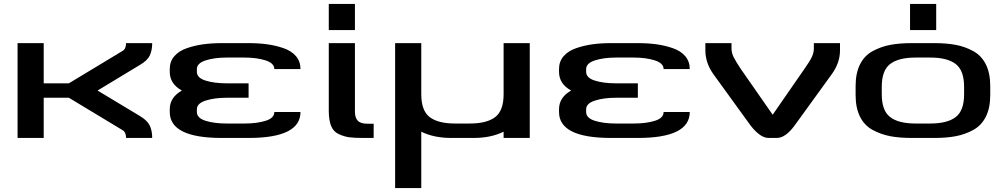

<svg xmlns="http://www.w3.org/2000/svg" viewBox="-20 -707 5155 984"><path d="M696 -113Q735 -90 747.5 -63.5Q760 -37 760 0H626Q626 -30 608 -40L333 -206H204V0H70V-486H204V-280H333L608 -446Q626 -456 626 -486H760Q760 -449 747.5 -422.5Q735 -396 695 -373L480 -243Z M912 -243Q850 -277 850 -339V-353Q850 -392 873.5 -419Q897 -446 937.5 -460Q978 -474 1021.5 -480Q1065 -486 1117 -486H1254Q1306 -486 1349.5 -480Q1393 -474 1433.5 -460Q1474 -446 1497 -419Q1520 -392 1520 -353H1386Q1386 -383 1341 -397.5Q1296 -412 1234 -412H1141Q1079 -412 1034 -397.5Q989 -383 989 -353V-339Q989 -308 1033.5 -294Q1078 -280 1141 -280H1254V-206H1141Q1079 -206 1034 -191.5Q989 -177 989 -147V-133Q989 -102 1033.5 -88Q1078 -74 1141 -74H1234Q1297 -74 1341.5 -88Q1386 -102 1386 -133H1520Q1520 0 1254 0H1117Q850 0 850 -133V-147Q850 -208 912 -243Z M1799 -486V-134Q1799 -104 1813.5 -88.5Q1828 -73 1862 -73H1895V0H1842Q1795 0 1769.5 -3.5Q1744 -7 1716.5 -19.5Q1689 -32 1677 -61.5Q1665 -91 1665 -139V-486ZM1799 -687V-553H1665V-687Z M2312 -74H2388Q2475 -74 2518 -107Q2561 -140 2561 -224V-486H2695V0H2561V-32Q2496 0 2408 0H2293Q2204 0 2139 -32V257H2005V-486H2139V-224Q2139 -140 2182 -107Q2225 -74 2312 -74Z M2907 -243Q2845 -277 2845 -339V-353Q2845 -392 2868.5 -419Q2892 -446 2932.5 -460Q2973 -474 3016.5 -480Q3060 -486 3112 -486H3249Q3301 -486 3344.5 -480Q3388 -474 3428.5 -460Q3469 -446 3492 -419Q3515 -392 3515 -353H3381Q3381 -383 3336 -397.5Q3291 -412 3229 -412H3136Q3074 -412 3029 -397.5Q2984 -383 2984 -353V-339Q2984 -308 3028.5 -294Q3073 -280 3136 -280H3249V-206H3136Q3074 -206 3029 -191.5Q2984 -177 2984 -147V-133Q2984 -102 3028.5 -88Q3073 -74 3136 -74H3229Q3292 -74 3336.5 -88Q3381 -102 3381 -133H3515Q3515 0 3249 0H3112Q2845 0 2845 -133V-147Q2845 -208 2907 -243Z M3636 -327Q3595 -385 3595 -449V-486H3729V-459Q3729 -436 3740 -414Q3751 -392 3777 -353L3940 -119L4102 -353Q4129 -391 4140 -413.5Q4151 -436 4151 -459V-486H4285V-449Q4285 -385 4243 -327L4051 -62Q4005 0 3961 0H3919Q3877 0 3828 -62Z M4499 -262V-224Q4499 -140 4542 -107Q4585 -74 4672 -74H4748Q4835 -74 4878 -107Q4921 -140 4921 -224V-262Q4921 -346 4878 -379Q4835 -412 4748 -412H4672Q4585 -412 4542 -379Q4499 -346 4499 -262ZM4768 0H4653Q4590 0 4542.5 -9Q4495 -18 4452.5 -41Q4410 -64 4387.5 -109Q4365 -154 4365 -220V-266Q4365 -332 4387.5 -377Q4410 -422 4452.5 -445Q4495 -468 4542.5 -477Q4590 -486 4653 -486H4768Q4831 -486 4878.5 -477Q4926 -468 4968 -445Q5010 -422 5032.5 -377Q5055 -332 5055 -266V-220Q5055 -154 5032.5 -109Q5010 -64 4968 -41Q4926 -18 4878.5 -9Q4831 0 4768 0ZM4778 -687V-553H4644V-687Z"/></svg>

Font: Aneo
Style: Regular
Weight: 400
Designer: Anastasios Pappas
Foundry: Anastasios Pappas
Version: Version 1.000